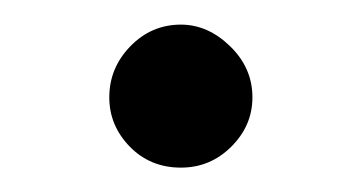

<svg xmlns="http://www.w3.org/2000/svg" viewBox="-20 -374 293 156"><path d="M127 -237.8Q102.1 -237.8 85.4 -254.9Q68.8 -272 68.8 -294.9Q68.8 -318.8 85.9 -336.4Q103 -354 127 -354Q148.9 -354 167 -336.4Q185.1 -318.8 185.1 -294.9Q185.1 -272 168 -254.9Q150.9 -237.8 127 -237.8Z"/></svg>

Font: Biolilbert
Style: Regular
Weight: 400
Designer: Philipp H. Poll
Foundry: Philipp H. Poll
Version: Version 1.1.0